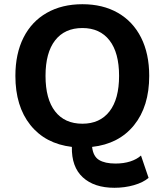

<svg xmlns="http://www.w3.org/2000/svg" viewBox="-20 -690 781 911"><path d="M649 48 685 154Q659 176 615.5 188.5Q572 201 523 201Q427 201 373 151.5Q319 102 321 7Q195 -8 124 -97Q53 -186 53 -330Q53 -435 91.5 -511.5Q130 -588 202 -629Q274 -670 371 -670Q468 -670 539.5 -629Q611 -588 649.5 -511.5Q688 -435 688 -330Q688 -185 616 -96Q544 -7 417 7Q422 52 450 69Q478 86 528 86Q567 86 598 76Q629 66 649 48ZM371 -103Q454 -103 499.5 -161.5Q545 -220 545 -330Q545 -440 499.5 -498.5Q454 -557 371 -557Q287 -557 241.5 -498.5Q196 -440 196 -330Q196 -220 241.5 -161.5Q287 -103 371 -103Z"/></svg>

Font: Work Sans SemiBold
Style: Regular
Weight: 600
Designer: Wei Huang
Foundry: Wei Huang
Version: Version 1.500